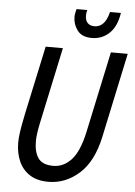

<svg xmlns="http://www.w3.org/2000/svg" viewBox="-60 -944 705 1000"><g transform="rotate(5 292.5 -444.5)"><path d="M57 -180Q57 -205 61.5 -235.5Q66 -266 71.5 -292.5Q77 -319 79 -331L156 -690H246L169 -329Q167 -318 161.5 -293.5Q156 -269 152 -242Q148 -215 148 -196Q148 -138 170.5 -106.5Q193 -75 249 -75Q303 -75 343.5 -119Q384 -163 406 -264L497 -690H585L491 -248Q463 -117 391.5 -53.5Q320 10 231 10Q171 10 132.5 -15.5Q94 -41 75.5 -84Q57 -127 57 -180ZM292 -857Q292 -871 295 -882Q298 -893 299 -899H355Q354 -893 352.5 -886.5Q351 -880 351 -867Q351 -845 363.5 -831.5Q376 -818 400 -818Q426 -818 445 -837.5Q464 -857 474 -899H531Q520 -827 482 -791.5Q444 -756 391 -756Q339 -756 315.5 -787.5Q292 -819 292 -857Z"/></g></svg>

Font: Radio Canada Condensed
Style: Italic
Weight: 400
Width: 3
Italic angle: -12°
Designer: Charles Daoud, Etienne Aubert Bonn, Alexandre Saumier Demers, Jacques Le Bailly
Foundry: Radio-Canada
Version: Version 2.104; ttfautohint (v1.8.4.7-5d5b);gftools[0.9.28.de